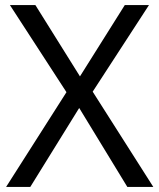

<svg xmlns="http://www.w3.org/2000/svg" viewBox="-20 -734 626 754"><path d="M582 0H480L291 -310L99 0H4L241 -372L19 -714H119L294 -434L470 -714H565L344 -374Z"/></svg>

Font: Noto Sans Khojki
Style: Regular
Weight: 400
Designer: Monotype Design Team
Foundry: Monotype Imaging Inc.
Version: Version 2.003; ttfautohint (v1.8.4.7-5d5b)